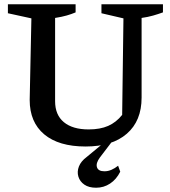

<svg xmlns="http://www.w3.org/2000/svg" viewBox="-20 -675 796 899"><path d="M381 11Q255 11 187 -46Q119 -103 119 -207L127 -589L17 -613V-655H334V-617Q315 -609 292.5 -602.5Q270 -596 238 -591V-201Q238 -137 279 -103Q320 -69 395 -69Q449 -69 486.5 -85.5Q524 -102 552 -137L558 -589L455 -613V-655H743V-617Q721 -609 696.5 -602Q672 -595 643 -591V-218Q643 -109 574 -49Q505 11 381 11ZM430 204Q396 204 375 189.5Q354 175 347 152Q340 129 349.5 104.5Q359 80 386 60L485 -22H512L448 62Q428 89 434 108Q440 127 469 127Q486 127 502 120Q518 113 533 101L543 129Q525 165 495.5 184.5Q466 204 430 204Z"/></svg>

Font: Piazzolla 24pt SemiBold
Style: Regular
Weight: 600
Designer: Juan Pablo del Peral
Foundry: Huerta Tipografica
Version: Version 2.005